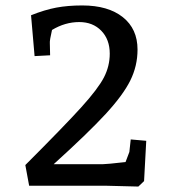

<svg xmlns="http://www.w3.org/2000/svg" viewBox="-20 -682 636 705"><path d="M369 0H87L73 -76Q216 -219 278 -287.5Q340 -356 361.5 -397.5Q383 -439 383 -485Q383 -537 352 -569Q321 -601 271 -601Q219 -601 171 -572Q162 -533 163 -524L164 -479L107 -476L94 -626Q144 -646 186.5 -654Q229 -662 282 -662Q377 -662 431 -619Q485 -576 485 -500Q485 -440 458.5 -386.5Q432 -333 368 -263.5Q304 -194 177 -79H356Q371 -79 441 -87L455 -124L460 -170L517 -165L509 -17L488 3Z"/></svg>

Font: Andada Pro Medium
Style: Regular
Weight: 500
Designer: Carolina Giovagnoli
Foundry: Huerta Tipografica
Version: Version 3.005; ttfautohint (v1.8.4)